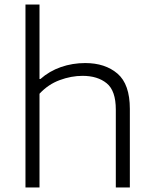

<svg xmlns="http://www.w3.org/2000/svg" viewBox="-20 -828 678 848"><path d="M92.5 0V-808H154.5V-479H158.5Q198 -514 249 -531.8Q300 -549.5 356.5 -549.5Q444.5 -549.5 499 -502.8Q553.5 -456 553.5 -347V0H491.5V-344Q491.5 -427.5 451.2 -460.2Q411 -493 344.5 -493Q294.5 -493 243.8 -474.2Q193 -455.5 154.5 -414V0Z"/></svg>

Font: Encode Sans Expanded Expanded Light
Style: Regular
Weight: 300
Width: 7
Designer: Multiple Designers
Foundry: Impallari Type
Version: Version 3.000; ttfautohint (v1.8.3) -l 8 -r 50 -G 200 -x 14 